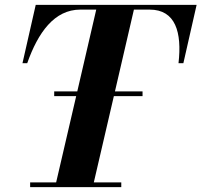

<svg xmlns="http://www.w3.org/2000/svg" viewBox="-20 -772 829 790"><path d="M104 -21.5V-2H479V-21.5H366L448.5 -376.5H566.5V-396H453L531 -732.5H595.5C702.5 -732.5 729 -639 714.5 -512H734.5L789 -752H127L72.5 -512H92C136.5 -638 203.5 -732.5 310.5 -732.5H376L298 -396H203V-376.5H293.5L211 -21.5Z"/></svg>

Font: Bodoni* 11pt
Style: Bold Italic
Weight: 700
Italic angle: -13°
Version: Version 2.3